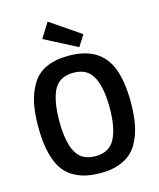

<svg xmlns="http://www.w3.org/2000/svg" viewBox="-141 -1082 992 1196"><g transform="rotate(-15 354.5 -484.5)"><path d="M91 -140Q56 -228 56 -365Q56 -450 69 -514Q82 -578 114 -632Q178 -744 354 -744Q554 -744 618 -589Q653 -502 653 -365Q653 -279 640 -215Q627 -151 595 -97Q563 -43 502.5 -14.5Q442 14 362.5 14Q283 14 230 -5.5Q177 -25 144 -57.5Q111 -90 91 -140ZM354 -96Q445 -96 481 -167Q517 -238 517 -365Q517 -492 481 -563Q445 -634 354 -634Q258 -634 223 -556Q192 -485 192 -365Q192 -165 273 -116Q306 -96 354 -96ZM477 -850 432 -778 222 -887 282 -983Z"/></g></svg>

Font: Sintony
Style: Bold
Weight: 700
Designer: Eduardo Rodriguez Tunni
Foundry: Eduardo Rodriguez Tunni
Version: Version 1.001